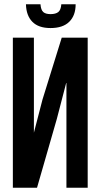

<svg xmlns="http://www.w3.org/2000/svg" viewBox="-20 -876 469 896"><path d="M152.8 0 245.1 -320.8 290 -493.2V0H389.2V-700.2H268.1L178.2 -411.1L138.2 -256.8V-700.2H40V0ZM266.1 -856H333Q333 -803.7 303.2 -774.4Q273.4 -745.1 215.8 -745.1Q159.7 -745.1 131.1 -774.2Q102.5 -803.2 101.1 -856H168.9Q170.9 -829.6 181.9 -819.8Q192.9 -810.1 215.8 -810.1Q239.7 -810.1 252 -819.8Q264.2 -829.6 266.1 -856Z"/></svg>

Font: VL Bebas Neue Bold
Style: Regular
Weight: 700
Designer: Ryoichi Tsunekawa
Foundry: Ryoichi Tsunekawa
Version: Version 1.300